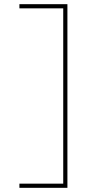

<svg xmlns="http://www.w3.org/2000/svg" viewBox="-20 -790 488 920"><path d="M303 110H73V90H283V-750H73V-770H303Z"/></svg>

Font: M PLUS 1 Thin Thin
Style: Regular
Weight: 250
Version: Version 1.001